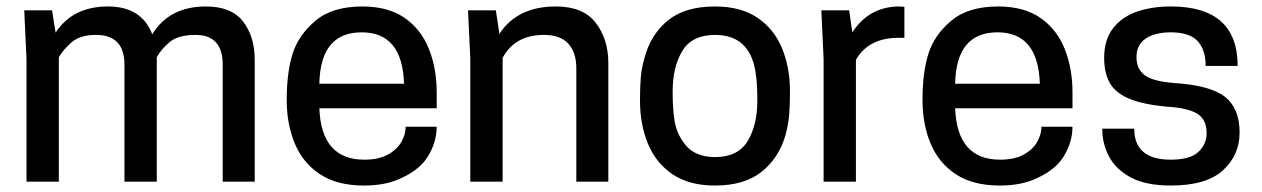

<svg xmlns="http://www.w3.org/2000/svg" viewBox="-20 -562 3904 594"><path d="M768 0H669V-362Q669 -454 585 -454Q531 -454 504.5 -431.5Q478 -409 465 -385V0H365V-362Q365 -454 277 -454Q228 -454 202 -431.5Q176 -409 162 -385V0H62V-380L55 -530H141L152 -461Q205 -542 314 -542Q418 -542 451 -456Q504 -542 617 -542Q696 -542 732 -495.5Q768 -449 768 -377Z M1106 12Q1023 12 970 -23Q917 -58 892 -118Q867 -178 867 -253Q867 -337 885 -395Q903 -453 955.5 -497.5Q1008 -542 1101 -542Q1181 -542 1232 -506.5Q1283 -471 1307 -410.5Q1331 -350 1331 -277V-227H968Q974 -68 1107 -68Q1151 -68 1179.5 -83.5Q1208 -99 1221.5 -122.5Q1235 -146 1235 -170H1331Q1331 -121 1302.5 -76Q1274 -31 1205 -4Q1163 12 1106 12ZM1230 -303Q1225 -462 1099 -462Q971 -462 968 -303Z M1862 0H1763V-351Q1763 -399 1738.5 -426.5Q1714 -454 1663 -454Q1573 -454 1535 -383V0H1435V-380L1428 -530H1514L1525 -457Q1580 -542 1700 -542Q1784 -542 1823 -491.5Q1862 -441 1862 -367Z M2192 12Q2112 12 2060.5 -23Q2009 -58 1984.5 -117.5Q1960 -177 1960 -251Q1960 -294 1962.5 -323.5Q1965 -353 1974 -383Q1993 -455 2046 -498.5Q2099 -542 2192 -542Q2272 -542 2323.5 -507Q2375 -472 2399.5 -412.5Q2424 -353 2424 -279Q2424 -236 2421.5 -207Q2419 -178 2411 -147Q2391 -75 2337.5 -31.5Q2284 12 2192 12ZM2192 -76Q2263 -76 2293 -125.5Q2323 -175 2323 -251Q2323 -307 2317 -342Q2298 -454 2192 -454Q2121 -454 2091 -404.5Q2061 -355 2061 -279Q2061 -223 2067 -187.5Q2073 -152 2093 -124Q2124 -76 2192 -76Z M2628 0H2528V-380L2521 -530H2607L2617 -462Q2669 -542 2763 -542L2778 -541V-445H2760Q2667 -445 2628 -377Z M3073 12Q2990 12 2937 -23Q2884 -58 2859 -118Q2834 -178 2834 -253Q2834 -337 2852 -395Q2870 -453 2922.5 -497.5Q2975 -542 3068 -542Q3148 -542 3199 -506.5Q3250 -471 3274 -410.5Q3298 -350 3298 -277V-227H2935Q2941 -68 3074 -68Q3118 -68 3146.5 -83.5Q3175 -99 3188.5 -122.5Q3202 -146 3202 -170H3298Q3298 -121 3269.5 -76Q3241 -31 3172 -4Q3130 12 3073 12ZM3197 -303Q3192 -462 3066 -462Q2938 -462 2935 -303Z M3602 12Q3526 12 3479.5 -12.5Q3433 -37 3411.5 -77Q3390 -117 3390 -164H3489Q3489 -68 3602 -68Q3662 -68 3687.5 -92Q3713 -116 3713 -150Q3713 -192 3684.5 -210Q3656 -228 3590 -232Q3514 -239 3471.5 -257.5Q3429 -276 3412.5 -307Q3396 -338 3396 -383Q3396 -439 3423.5 -474.5Q3451 -510 3497.5 -526Q3544 -542 3602 -542Q3809 -542 3809 -358H3710Q3710 -408 3685 -435Q3660 -462 3602 -462Q3554 -462 3525 -443Q3496 -424 3496 -385Q3496 -348 3522 -329Q3548 -310 3614 -305Q3724 -298 3769.5 -262.5Q3815 -227 3815 -152Q3815 -82 3763.5 -35Q3712 12 3602 12Z"/></svg>

Font: Tanohe Sans Medium
Style: Regular
Weight: 500
Designer: Village Type and Design LLC
Foundry: Cooper Hewitt Smithsonian Design Museum
Version: Version 1.00;September 29, 2021;FontCreator 13.0.0.2655 64-b